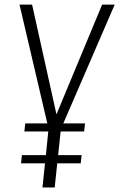

<svg xmlns="http://www.w3.org/2000/svg" viewBox="-20 -830 528 850"><path d="M168 0 179.2 -106.9H73.2L77.1 -143.1H183.1L193.8 -248H87.9L91.8 -283.7H189.5L66.4 -809.6H122.1L230 -323.7L432.1 -809.6H487.8L260.3 -283.7H356.4L352.5 -248H248.5L237.3 -143.1H341.3L337.4 -106.9H233.4L222.2 0Z"/></svg>

Font: Oswald
Style: Extra-Light
Weight: 200
Designer: Vernon Adams
Foundry: Vernon Adams
Version: 3.0; ttfautohint (v0.94.23-7a4d-dirty) -l 8 -r 50 -G 200 -x 